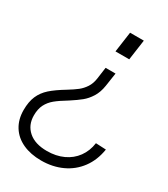

<svg xmlns="http://www.w3.org/2000/svg" viewBox="-197 -576 764 871"><g transform="rotate(30 185.5 -141.0)"><path d="M136.5 -88.5Q97.5 -65 76.2 -47.5Q55 -30 43.2 -6.8Q31.5 16.5 31.5 49.5Q31.5 100 66 130.2Q100.5 160.5 163 160.5Q210.5 160.5 248 143.2Q285.5 126 309 93.8Q332.5 61.5 338.5 18.5L392 21Q382.5 80.5 350.8 123.2Q319 166 270.2 188.5Q221.5 211 162 211Q107 211 65.5 192Q24 173 1.5 137Q-21 101 -21 52Q-21 8.5 -8 -21.5Q5 -51.5 31 -74.8Q57 -98 103.5 -126Q132 -143.5 149.5 -157.2Q167 -171 180 -190.8Q193 -210.5 197 -238L205.5 -299.5H257.5L247 -229.5Q241.5 -193.5 225.5 -168Q209.5 -142.5 189.2 -126Q169 -109.5 136.5 -88.5ZM222 -493H294L279 -386.5H207Z"/></g></svg>

Font: HK Grotesk Light
Style: Italic
Weight: 300
Italic angle: -16°
Designer: Alfredo Marco Pradil
Foundry: Hanken Design Co.
Version: Version 3.001